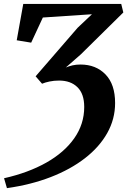

<svg xmlns="http://www.w3.org/2000/svg" viewBox="-28 -763 642 970"><path d="M7 187.5 -7.5 137.5Q114.5 110 205.5 58.8Q296.5 7.5 347 -64.2Q397.5 -136 397.5 -222.5Q397.5 -289 363.2 -322.5Q329 -356 270.5 -356Q244.5 -356 222 -351.2Q199.5 -346.5 184.5 -340L152 -377.5L364 -622.5L436.5 -691L188.5 -674.5L129.5 -547.5L56.5 -559.5L89.5 -743H584.5L595 -700L380.5 -488.5L304.5 -422Q320 -428.5 338.2 -432.8Q356.5 -437 378.5 -437Q456.5 -437 505 -387Q553.5 -337 553.5 -242.5Q553.5 -161.5 513.8 -90.8Q474 -20 401 36.5Q328 93 227.8 131.8Q127.5 170.5 7 187.5Z"/></svg>

Font: Merriweather
Style: Bold Italic
Weight: 700
Italic angle: -7.8°
Version: Version 2.101